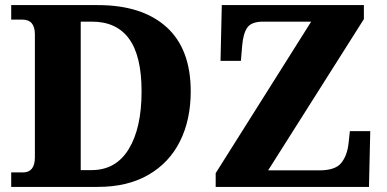

<svg xmlns="http://www.w3.org/2000/svg" viewBox="-20 -734 1519 754"><path d="M24 -57H72Q93 -57 105 -71.5Q117 -86 117 -116V-599Q117 -657 68 -657H24V-714H364Q538 -714 633.5 -628Q729 -542 729 -375Q729 -264 687 -179.5Q645 -95 563 -47.5Q481 0 364 0H24ZM340 -66Q435 -66 485.5 -148.5Q536 -231 536 -375Q536 -514 487 -581.5Q438 -649 341 -649H297V-66ZM827 -54 1202 -649H1013Q968 -649 951.5 -626Q935 -603 931 -554L926 -495H846L851 -714H1409V-659L1033 -65H1235Q1297 -65 1320.5 -94.5Q1344 -124 1349 -173L1354 -219H1434L1429 0H827Z"/></svg>

Font: Noto Serif ExtraBold
Style: Regular
Weight: 800
Designer: Monotype Design Team
Foundry: Monotype Imaging Inc.
Version: Version 1.001